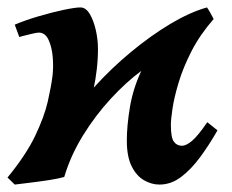

<svg xmlns="http://www.w3.org/2000/svg" viewBox="-27 -477 624 517"><path d="M558.6 -126Q536.6 -87.4 512.2 -54.2Q487.8 -21 460.7 -0.5Q433.6 20 402.3 20Q381.3 20 361.1 8.5Q340.8 -2.9 327.6 -29.1Q314.5 -55.2 314.5 -98.6Q314.5 -138.2 322.8 -188.2Q331.1 -238.3 353.5 -286.1Q313 -256.3 271.5 -211.4Q230 -166.5 196.5 -112.3Q163.1 -58.1 146 -0.5Q133.3 3.4 107.2 7.6Q81.1 11.7 54.2 14.9Q27.3 18.1 12.7 20L-6.8 1Q43 -59.6 67.6 -111.1Q92.3 -162.6 101.6 -203.4Q110.8 -244.1 114.3 -272Q117.2 -295.9 115 -323Q112.8 -350.1 103.8 -369.6Q94.7 -389.2 77.6 -389.2Q72.3 -389.2 59.6 -386.2Q46.9 -383.3 35.9 -380.4Q24.9 -377.4 24.9 -377.4L12.7 -410.6Q40.5 -422.4 76.7 -433.1Q112.8 -443.8 144.3 -450.4Q175.8 -457 189.5 -457Q204.1 -457 214.6 -439.5Q225.1 -421.9 231 -396Q236.8 -370.1 236.8 -345.2Q236.8 -316.9 233.4 -288.8Q230 -260.7 225.6 -241.2Q272.9 -293.5 326.4 -337.6Q379.9 -381.8 432.4 -413.1Q484.9 -444.3 530.3 -457Q533.7 -452.6 540.3 -440.7Q546.9 -428.7 548.3 -425.8Q511.2 -383.3 488.5 -338.9Q465.8 -294.4 453.9 -254.4Q441.9 -214.4 437.5 -184.6Q433.1 -154.8 433.1 -141.1Q433.1 -106.4 441.2 -95.5Q449.2 -84.5 462.9 -84.5Q474.1 -84.5 489.7 -97.4Q505.4 -110.4 531.2 -147.9Z"/></svg>

Font: Gentium Plus
Style: Bold Italic
Weight: 700
Italic angle: -8°
Designer: Victor Gaultney, Annie Olsen, Iska Routamaa, Becca Hirsbrunner
Foundry: SIL International
Version: Version 6.101